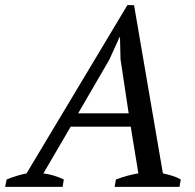

<svg xmlns="http://www.w3.org/2000/svg" viewBox="-69 -732 763 752"><path d="M176 0H-49L-43 -29Q-4 -45 35 -53L430 -712H456L569 -53Q587 -49 605.5 -43.5Q624 -38 639 -29L634 0H380L385 -29Q430 -46 473 -53L443 -236H208L101 -53Q144 -47 181 -29ZM237 -288H435L403 -500L401 -586H399L359 -498Z"/></svg>

Font: PTSerifItalic
Style: Italic
Weight: 400
Italic angle: -12°
Designer: A.Korolkova, O.Umpeleva, V.Yefimov
Foundry: ParaType Ltd
Version: Version 1.000W OFL